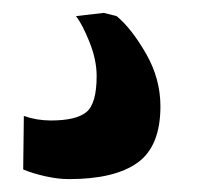

<svg xmlns="http://www.w3.org/2000/svg" viewBox="-20 -27 340 298"><path d="M16 236 17 153Q37 160 59 160Q98 160 114 147Q130 134 130 91Q130 66 119 38.5Q108 11 98 -2L141 -7L161 -2Q184 17 206.5 56Q229 95 229 138Q229 200 193.5 225.5Q158 251 87 251Q70 251 50 246.5Q30 242 16 236Z"/></svg>

Font: Koeln Type Serif
Style: Bold
Weight: 700
Designer: Eben Sorkin
Foundry: Eben Sorkin
Version: Version 2.002